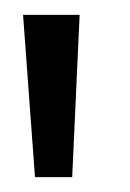

<svg xmlns="http://www.w3.org/2000/svg" viewBox="-20 -786 175 258"><path d="M77 -548 87 -766H11L27 -548Z"/></svg>

Font: LilGrotesk
Style: Regular
Weight: 400
Designer: Bastien Sozeau
Foundry: NBR — Bastien Sozeau
Version: Version 2.001